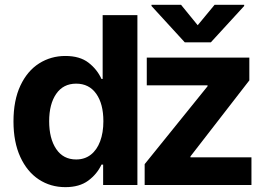

<svg xmlns="http://www.w3.org/2000/svg" viewBox="-20 -770 1117 799"><path d="M36.1 -264.6Q36.1 -352.5 64.9 -413.8Q93.8 -475.1 142.8 -506.1Q191.9 -537.1 252 -537.1Q312 -537.1 348.1 -509.3Q384.3 -481.4 402.3 -441.4H407.2V-707H551.8V0H409.2V-85H402.3Q383.8 -45.4 347.2 -18.3Q310.5 8.8 252 8.8Q190.4 8.8 141.6 -23.2Q92.8 -55.2 64.5 -116.9Q36.1 -178.7 36.1 -264.6ZM410.2 -265.6Q410.2 -337.9 380.4 -379.9Q350.6 -421.9 296.9 -421.9Q243.2 -421.9 213.9 -379.4Q184.6 -336.9 184.6 -265.6Q184.6 -193.4 213.9 -149.9Q243.2 -106.4 296.9 -106.4Q332.5 -106.4 357.9 -126.2Q383.3 -146 396.7 -181.9Q410.2 -217.8 410.2 -265.6ZM582 -86.9 843.8 -411.1V-415H590.8V-530.3H1017.6V-435.5L772.5 -119.1V-115.2H1026.4V0H582ZM802.7 -665 873 -750H996.1V-745.1L857.4 -593.8H749L610.4 -745.1V-750H733.4Z"/></svg>

Font: Pretendard GOV
Style: Bold
Weight: 700
Designer: Base glyphs from Inter by Rasmus Andersson; Hangeul glyphs from Noto Sans CJK(Source Han Sans) by Jang Soo-young and Kan
Foundry: Kil Hyung-jin
Version: Version 1.309